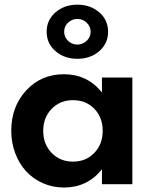

<svg xmlns="http://www.w3.org/2000/svg" viewBox="-20 -804 662 838"><path d="M29.1 -233.2Q29.1 -338.6 94.3 -409.3Q159.5 -480 259.5 -480Q360.9 -480 425 -400.5V-465.5H557.7V0H425V-65Q360.9 14.5 259.5 14.5Q210 14.5 167 -4.5Q124.1 -23.6 93.9 -56.6Q63.6 -89.5 46.4 -135.5Q29.1 -181.4 29.1 -233.2ZM428.2 -232.7Q428.2 -291.4 391.8 -329.1Q355.5 -366.8 298.6 -366.8Q242.3 -366.8 205.5 -328.9Q168.6 -290.9 168.6 -232.7Q168.6 -174.5 205.5 -136.6Q242.3 -98.6 298.6 -98.6Q355 -98.6 391.6 -136.6Q428.2 -174.5 428.2 -232.7ZM413.2 -580.7Q374.5 -547.3 317.7 -547.3Q260.9 -547.3 222.3 -580.7Q183.6 -614.1 183.6 -665.5Q183.6 -716.8 222.3 -750.2Q260.9 -783.6 317.7 -783.6Q374.5 -783.6 413.2 -750.2Q451.8 -716.8 451.8 -665.5Q451.8 -614.1 413.2 -580.7ZM277 -705Q260 -688.6 260 -665.5Q260 -642.3 277 -625.9Q294.1 -609.5 317.7 -609.5Q341.4 -609.5 358.4 -625.9Q375.5 -642.3 375.5 -665.5Q375.5 -688.6 358.4 -705Q341.4 -721.4 317.7 -721.4Q294.1 -721.4 277 -705Z"/></svg>

Font: Spartan MB
Style: Bold
Weight: 700
Designer: Matt Bailey, Mirko Velimirovic
Foundry: Matt Bailey
Version: Version 1.005